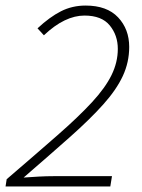

<svg xmlns="http://www.w3.org/2000/svg" viewBox="-29 -671 511 691"><path d="M-9 0 -5 -26Q101 -117 177.5 -184Q254 -251 302 -303Q350 -355 372.5 -401Q395 -447 395 -495Q395 -544 366 -579.5Q337 -615 275 -615Q240 -615 203.5 -597.5Q167 -580 129 -544L106 -569Q150 -610 190.5 -630.5Q231 -651 279 -651Q356 -651 396 -608.5Q436 -566 436 -502Q436 -447 413 -397.5Q390 -348 342.5 -295Q295 -242 223.5 -178.5Q152 -115 56 -32Q83 -34 110.5 -35.5Q138 -37 164 -37H374L368 0Z"/></svg>

Font: Source Sans 3 ExtraLight Light
Style: Italic
Weight: 300
Italic angle: -11°
Version: Version 3.052;hotconv 1.1.0;makeotfexe 2.6.0